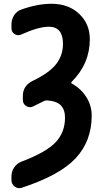

<svg xmlns="http://www.w3.org/2000/svg" viewBox="-20 -760 540 1005"><path d="M356.4 -322.3Q404.3 -295.9 432.1 -251.5Q460 -207 460 -155.3Q460 -21.5 376 68.4Q292 158.2 93.8 222.7Q74.2 229.5 57.1 216.8Q40 204.1 40 182.6V162.1Q40 136.7 54.7 115.7Q69.3 94.7 92.8 85.9Q221.7 37.1 271 -15.1Q320.3 -67.4 320.3 -144.5Q320.3 -186.5 297.9 -209Q275.4 -231.4 226.6 -234.4Q215.8 -234.4 210.9 -231.4Q176.8 -213.9 151.4 -202.1Q132.8 -194.3 116.2 -205.6Q99.6 -216.8 99.6 -237.3V-257.8Q99.6 -311.5 151.4 -336.9Q237.3 -377.9 273.4 -423.8Q309.6 -469.7 309.6 -530.3Q309.6 -620.1 235.4 -620.1Q181.6 -620.1 90.8 -579.1Q73.2 -571.3 56.6 -581.5Q40 -591.8 40 -612.3V-632.8Q40 -659.2 54.2 -680.7Q68.4 -702.1 91.8 -710Q175.8 -740.2 250 -740.2Q338.9 -740.2 394.5 -687.5Q450.2 -634.8 450.2 -554.7Q450.2 -426.8 355.5 -332Q349.6 -326.2 356.4 -322.3Z"/></svg>

Font: Rounded Mgen+ 1mn bold
Style: Bold
Weight: 700
Designer: [Source Han Sans]
Ryoko NISHIZUKA  (kana & ideographs); Paul D. Hunt (Latin, Greek & Cyrillic); Wenlong ZHANG  (bopomofo
Version: Version 1.059.20150602